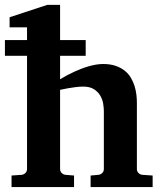

<svg xmlns="http://www.w3.org/2000/svg" viewBox="-20 -760 666 780"><path d="M348.1 0V-46.9L379.9 -49.8Q389.2 -50.8 395.5 -57.4Q401.9 -64 401.9 -73.2V-309.1Q401.9 -321.3 399.2 -338.4Q396.5 -355.5 387.7 -370.8Q378.9 -386.2 362.3 -397.2Q345.7 -408.2 317.9 -408.2Q302.7 -408.2 286.4 -406Q270 -403.8 255.9 -401.4Q239.7 -398.4 224.1 -395V-73.2Q224.1 -64 230.5 -57.4Q236.8 -50.8 246.1 -49.8L280.8 -46.9V0H26.9V-46.9L67.9 -49.8Q77.1 -50.8 83.5 -57.4Q89.8 -64 89.8 -73.2V-533.2H0V-597.2H89.8V-648.9H19V-689.9L171.9 -740.2H224.1V-597.2H328.1V-533.2H224.1V-438Q252 -455.1 282.2 -468.8Q294.9 -474.6 309.3 -480.2Q323.7 -485.8 338.6 -490.2Q353.5 -494.6 368.9 -497.3Q384.3 -500 398.9 -500Q428.2 -500 450 -492.4Q471.7 -484.9 487.1 -472.4Q502.4 -460 512 -443.6Q521.5 -427.2 526.9 -409.7Q532.2 -392.1 534.2 -374.8Q536.1 -357.4 536.1 -342.8V-73.2Q536.1 -64 542.5 -57.4Q548.8 -50.8 558.1 -49.8L600.1 -46.9V0Z"/></svg>

Font: Charis SIL Eur
Style: Bold
Weight: 700
Foundry: SIL International
Version: Version 5.000